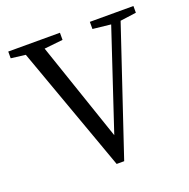

<svg xmlns="http://www.w3.org/2000/svg" viewBox="-122 -787 898 911"><g transform="rotate(-20 327.5 -331.5)"><path d="M14 -636V-670H275V-634L181 -624L351 -125L517 -624L426 -634V-670H646V-636L565 -625L353 7H315L87 -627Z"/></g></svg>

Font: Source Serif 4 Subhead
Style: Regular
Weight: 400
Designer: Frank Grießhammer
Foundry: Adobe Systems Incorporated
Version: Version 4.004;hotconv 1.0.117;makeotfexe 2.5.65602